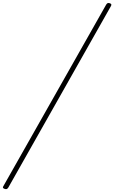

<svg xmlns="http://www.w3.org/2000/svg" viewBox="-89 -1212 779 1308"><path d="M-57 75Q-66 72 -68.5 67.5Q-71 63 -66 56L634 -1180Q639 -1188 644 -1190.5Q649 -1193 659 -1190Q667 -1187 669 -1183Q671 -1179 667 -1171L-32 65Q-37 73 -42.5 75.5Q-48 78 -57 75Z"/></svg>

Font: Playwrite CU Thin
Style: Regular
Weight: 250
Designer: Veronika Burian, José Scaglione
Foundry: TypeTogether
Version: Version 1.002